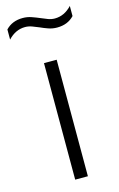

<svg xmlns="http://www.w3.org/2000/svg" viewBox="-158 -812 534 862"><g transform="rotate(-15 109.0 -381.0)"><path d="M80 0V-541.5H139V0ZM179 -680.5Q158 -680.5 138.8 -687.2Q119.5 -694 102 -702Q86 -709 70.5 -714.5Q55 -720 39.5 -720Q-5 -720 -39.5 -683V-730Q-9.5 -762 40 -762Q61 -762 80.2 -755.2Q99.5 -748.5 117 -741Q133 -734 148.5 -728.2Q164 -722.5 179.5 -722.5Q224 -722.5 258.5 -759.5V-712.5Q228.5 -680.5 179 -680.5Z"/></g></svg>

Font: Encode Sans Lt
Style: Regular
Weight: 300
Designer: Multiple Designers
Foundry: Impallari Type
Version: Version 3.002; ttfautohint (v1.8.3) -l 8 -r 50 -G 200 -x 14 